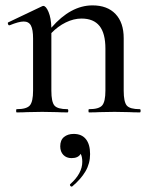

<svg xmlns="http://www.w3.org/2000/svg" viewBox="-20 -418 560 714"><path d="M500 0Q476 0 461 -1L406 -2L350 -1Q336 0 311 0Q309 0 309 -6Q309 -12 311 -12Q348 -12 360 -26Q372 -40 372 -81V-237Q372 -294 350 -321.5Q328 -349 283 -349Q254 -349 224.5 -334.5Q195 -320 171 -295V-81Q171 -39 182.5 -25.5Q194 -12 231 -12Q234 -12 234 -6Q234 0 231 0Q207 0 192 -1L137 -2L81 -1Q67 0 42 0Q40 0 40 -6Q40 -12 42 -12Q79 -12 91 -26Q103 -40 103 -81V-275Q103 -308 95 -323Q87 -338 68 -338Q50 -338 16 -324H14Q11 -324 9.5 -329Q8 -334 11 -335L135 -394Q139 -396 141 -396Q151 -396 160.5 -373.5Q170 -351 171 -315Q243 -398 324 -398Q379 -398 409.5 -366Q440 -334 440 -276V-81Q440 -39 451.5 -25.5Q463 -12 500 -12Q503 -12 503 -6Q503 0 500 0ZM315 155Q315 190 298 219Q281 248 249 275L247 276Q243 276 241 272.5Q239 269 241 267Q286 227 286 184Q286 165 280 154Q271 170 246 170Q227 170 215.5 158Q204 146 204 126Q204 103 218 91.5Q232 80 254 80Q284 80 299.5 99.5Q315 119 315 155Z"/></svg>

Font: Cormorant Infant Medium
Style: Regular
Weight: 500
Designer: Christian Thalmann (Catharsis Fonts)
Version: Version 3.000